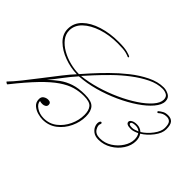

<svg xmlns="http://www.w3.org/2000/svg" viewBox="-133 -752 971 971"><g transform="rotate(45 352.0 -266.5)"><path d="M241 -542Q282 -542 304 -536Q326 -530 330 -526Q332 -525 331 -522.5Q330 -520 328 -520H326Q321 -523 303 -528Q285 -533 242 -533Q182 -533 132 -516.5Q82 -500 52 -471.5Q22 -443 22 -406Q22 -379 39.5 -356.5Q57 -334 86 -317.5Q115 -301 148.5 -292.5Q182 -284 213 -284Q226 -299 253 -329Q280 -359 316 -395Q352 -431 393.5 -464Q435 -497 479 -518.5Q523 -540 564 -540Q583 -540 601.5 -530Q620 -520 620 -496Q620 -471 595.5 -442Q571 -413 529.5 -385Q488 -357 436.5 -333.5Q385 -310 329 -294.5Q273 -279 221 -276Q194 -246 168 -211.5Q142 -177 119 -149Q144 -173 170 -192Q196 -211 229 -222Q262 -233 308 -233Q355 -233 372.5 -214Q390 -195 390 -157Q390 -118 372 -79.5Q354 -41 321.5 -16Q289 9 245 9Q230 9 210 3.5Q190 -2 174.5 -15.5Q159 -29 159 -52Q159 -68 170.5 -75.5Q182 -83 195 -83Q215 -83 215 -66Q215 -56 207 -51Q199 -46 190 -46Q179 -46 174.5 -47.5Q170 -49 170 -49Q170 -30 192.5 -15Q215 0 245 0Q285 0 315 -23.5Q345 -47 362 -83.5Q379 -120 379 -158Q379 -190 365 -207Q351 -224 309 -224Q276 -224 244.5 -215Q213 -206 177 -181.5Q141 -157 97 -111.5Q53 -66 -5 7Q-6 9 -9 9Q-10 9 -15 5.5Q-20 2 -19 1Q2 -20 32 -57.5Q62 -95 94.5 -137.5Q127 -180 156.5 -217.5Q186 -255 206 -276Q160 -277 115 -293.5Q70 -310 40.5 -339Q11 -368 11 -406Q11 -448 42 -478.5Q73 -509 125.5 -525.5Q178 -542 241 -542ZM227 -285Q276 -290 329 -305.5Q382 -321 431.5 -343.5Q481 -366 521 -392.5Q561 -419 584.5 -446Q608 -473 608 -496Q608 -516 594.5 -523.5Q581 -531 564 -531Q527 -531 487 -511.5Q447 -492 407 -461.5Q367 -431 332 -396.5Q297 -362 269.5 -332Q242 -302 227 -285ZM680 -456Q701 -456 712 -443.5Q723 -431 723 -399Q723 -371 699 -339.5Q675 -308 645 -290Q657 -274 657 -249Q657 -217 637.5 -187Q618 -157 586 -138Q554 -119 517 -119Q492 -119 477 -131Q462 -143 457 -159Q452 -175 457 -187Q460 -193 464 -193Q467 -193 469 -190Q471 -187 469 -183Q462 -170 474 -149.5Q486 -129 517 -129Q552 -129 581 -147.5Q610 -166 628 -194Q646 -222 646 -249Q646 -272 636 -285Q626 -280 615 -276.5Q604 -273 595 -273Q560 -273 560 -291Q560 -299 571 -305.5Q582 -312 601 -312Q623 -312 640 -297Q668 -314 690.5 -344Q713 -374 713 -399Q713 -426 704.5 -436Q696 -446 680 -446Q666 -446 656 -441.5Q646 -437 637 -429Q636 -427 633 -427Q629 -427 628 -430.5Q627 -434 630 -436Q640 -444 651 -450Q662 -456 680 -456ZM594 -282Q603 -282 612 -285Q621 -288 631 -292Q618 -303 601 -303Q572 -303 572 -291Q572 -282 594 -282Z"/></g></svg>

Font: Kapakana Light
Style: Regular
Weight: 300
Designer: Kyosuke Nagai
Version: Version 1.000